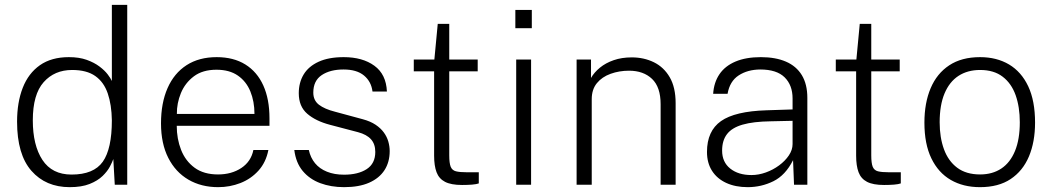

<svg xmlns="http://www.w3.org/2000/svg" viewBox="-20 -763 4346 793"><path d="M268 10Q169 10 109.8 -57.5Q50.5 -125 50.5 -260.5Q50.5 -340.5 74 -400.5Q97.5 -460.5 145 -493.8Q192.5 -527 264.5 -527Q307 -527 338.2 -515.8Q369.5 -504.5 391 -488.2Q412.5 -472 425 -455.5Q437.5 -439 442 -428.5V-743H505.5V0H454L448 -106Q444 -94.5 434 -75.2Q424 -56 403.8 -36.2Q383.5 -16.5 350.2 -3.2Q317 10 268 10ZM275.5 -42Q367 -42 404.5 -95Q442 -148 442 -266Q441 -330.5 425 -377.2Q409 -424 373.5 -449Q338 -474 278 -474Q205 -474 160.2 -423.5Q115.5 -373 115.5 -266Q115.5 -163 155.2 -102.5Q195 -42 275.5 -42Z M710 -243.5Q710 -189.5 728 -143.8Q746 -98 783.8 -70.2Q821.5 -42.5 880.5 -42.5Q936.5 -42.5 976.8 -69.2Q1017 -96 1026.5 -143.5H1088.5Q1078.5 -92.5 1047.5 -58.2Q1016.5 -24 973 -7Q929.5 10 881 10Q811.5 10 758.2 -21Q705 -52 675 -111Q645 -170 645 -253.5Q645 -337.5 672 -399Q699 -460.5 750.5 -493.8Q802 -527 875 -527Q944.5 -527 993.2 -496.8Q1042 -466.5 1067.5 -410Q1093 -353.5 1093 -274.5V-243.5ZM710.5 -292.5H1031Q1031 -344 1014 -385.5Q997 -427 962.2 -451Q927.5 -475 874 -475Q817 -475 780.8 -447.8Q744.5 -420.5 727.2 -378.5Q710 -336.5 710.5 -292.5Z M1401 10Q1347 10 1302.8 -6.5Q1258.5 -23 1230.2 -57Q1202 -91 1195.5 -143.5H1255.5Q1262.5 -111.5 1281.2 -88.8Q1300 -66 1330.5 -53.8Q1361 -41.5 1401 -41.5Q1459 -41.5 1494.5 -64.5Q1530 -87.5 1530 -135.5Q1530 -168 1512.2 -187.8Q1494.5 -207.5 1459 -217L1343 -247.5Q1284 -263 1249 -293.2Q1214 -323.5 1214 -378Q1214 -422 1234.2 -455.5Q1254.5 -489 1296 -508Q1337.5 -527 1399.5 -527Q1477.5 -527 1526.2 -491.5Q1575 -456 1578 -385H1518.5Q1513.5 -426 1483.5 -451Q1453.5 -476 1399 -476Q1343.5 -476 1308.8 -452.8Q1274 -429.5 1274 -380.5Q1274 -348.5 1297.2 -330.5Q1320.5 -312.5 1364 -301.5L1478.5 -270.5Q1510 -262 1531.2 -247.8Q1552.5 -233.5 1565.2 -216Q1578 -198.5 1583.8 -178.5Q1589.5 -158.5 1589.5 -139Q1589.5 -93.5 1568 -60.2Q1546.5 -27 1504.8 -8.5Q1463 10 1401 10Z M1953 -468.5H1835.5V-121.5Q1835.5 -89 1841.5 -74.2Q1847.5 -59.5 1863.2 -55.5Q1879 -51.5 1908 -51.5H1957.5V-5.5Q1948 -2 1929.8 -0.5Q1911.5 1 1888.5 1Q1843 1 1818 -12Q1793 -25 1783 -51.8Q1773 -78.5 1773 -120V-468.5H1689V-517H1774L1788 -664.5H1835.5V-517H1953Z M2173.5 -517V0H2112V-517ZM2176.5 -722V-646.5H2108.5V-722Z M2361.5 0V-517H2421V-441Q2434 -464 2457.8 -483.5Q2481.5 -503 2514.8 -514.5Q2548 -526 2589.5 -526Q2639.5 -526 2680.8 -505.8Q2722 -485.5 2746.2 -443.8Q2770.5 -402 2770.5 -336.5V0H2708.5V-332.5Q2708.5 -403.5 2673 -437.2Q2637.5 -471 2578 -471Q2537.5 -471 2502 -458.2Q2466.5 -445.5 2445.2 -419.5Q2424 -393.5 2424 -353.5V0Z M3068 10Q3017.5 10 2979.5 -7.5Q2941.5 -25 2920.8 -57.5Q2900 -90 2900 -135.5Q2900 -222 2957.8 -262.8Q3015.5 -303.5 3146 -307.5L3253.5 -311V-356.5Q3253.5 -411 3220.8 -443.5Q3188 -476 3119.5 -476Q3067.5 -475.5 3030.8 -451.5Q2994 -427.5 2985 -375.5H2925.5Q2928.5 -422.5 2951.5 -456.5Q2974.5 -490.5 3017.8 -508.8Q3061 -527 3122.5 -527Q3183 -527 3226 -508.5Q3269 -490 3291.8 -452.5Q3314.5 -415 3314.5 -359V0H3259.5L3255.5 -101.5Q3224 -39 3174.2 -14.5Q3124.5 10 3068 10ZM3083.5 -40Q3113.5 -40 3143.2 -50.8Q3173 -61.5 3198 -80Q3223 -98.5 3238.2 -121.2Q3253.5 -144 3253.5 -168V-264L3163.5 -262Q3091 -261 3047 -248.2Q3003 -235.5 2982.8 -209.2Q2962.5 -183 2962.5 -141Q2962.5 -93.5 2996 -66.8Q3029.5 -40 3083.5 -40Z M3696 -468.5H3578.5V-121.5Q3578.5 -89 3584.5 -74.2Q3590.5 -59.5 3606.2 -55.5Q3622 -51.5 3651 -51.5H3700.5V-5.5Q3691 -2 3672.8 -0.5Q3654.5 1 3631.5 1Q3586 1 3561 -12Q3536 -25 3526 -51.8Q3516 -78.5 3516 -120V-468.5H3432V-517H3517L3531 -664.5H3578.5V-517H3696Z M4027.5 10Q3958.5 10 3907 -19.8Q3855.5 -49.5 3826.8 -108.8Q3798 -168 3798 -256.5Q3798 -338 3823.8 -398.8Q3849.5 -459.5 3900.5 -493.2Q3951.5 -527 4028 -527Q4096.5 -527 4147.5 -496.8Q4198.5 -466.5 4226.8 -406.5Q4255 -346.5 4255 -256.5Q4255 -177 4229.8 -117Q4204.5 -57 4154.2 -23.5Q4104 10 4027.5 10ZM4028 -42.5Q4079 -42.5 4115.8 -67Q4152.5 -91.5 4172.2 -139.5Q4192 -187.5 4192 -258Q4192 -321 4174.8 -369.8Q4157.5 -418.5 4121.2 -446.2Q4085 -474 4028 -474Q3976.5 -474 3939 -449.8Q3901.5 -425.5 3881.2 -377.2Q3861 -329 3861 -258Q3861 -195 3878.8 -146.5Q3896.5 -98 3933.5 -70.2Q3970.5 -42.5 4028 -42.5Z"/></svg>

Font: Public Sans ExtraLight
Style: Regular
Weight: 250
Designer: The Public Sans Project Authors: Dan O. Williams and USWDS (Libre Franklin designed by Pablo Impallari and Rodrigo Fuenz
Version: Version 1.007